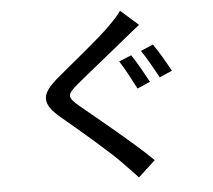

<svg xmlns="http://www.w3.org/2000/svg" viewBox="-58 -874 1116 1004"><g transform="rotate(-5 500.0 -371.5)"><path d="M646 -573 581 -546C607 -507 643 -438 664 -397L732 -426C712 -463 672 -536 646 -573ZM764 -619 699 -591C726 -553 762 -487 785 -445L851 -474C831 -512 790 -583 764 -619ZM608 -810C595 -789 567 -760 543 -736C476 -669 332 -555 257 -491C163 -413 154 -364 249 -284C341 -207 500 -72 554 -14C578 12 607 39 631 67L721 -16C624 -112 437 -263 354 -332C295 -382 294 -395 351 -444C421 -503 558 -611 625 -667C644 -682 676 -709 701 -728Z"/></g></svg>

Font: Genne Gothic Medium
Style: Regular
Weight: 500
Designer: Ryoko NISHIZUKA (kana & ideographs); Paul D. Hunt (Latin, Greek & Cyrillic); Wenlong ZHANG (bopomofo); Sandoll Communica
Foundry: Adobe Systems Incorporated
Version: Version 1.004;PS 1.004;hotconv 16.6.51;makeotf.lib2.5.65220